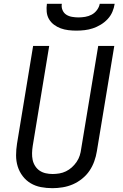

<svg xmlns="http://www.w3.org/2000/svg" viewBox="-20 -975 640 1003"><path d="M254 8Q223 8 194 2.5Q165 -3 140.5 -17.5Q116 -32 98.5 -55Q81 -78 72.5 -105.5Q64 -133 64 -163.5Q64 -194 69 -225L153 -735H237L151 -213Q148 -194 147.5 -175.5Q147 -157 150.5 -140Q154 -123 163.5 -108Q173 -93 187 -83.5Q201 -74 218.5 -70Q236 -66 255 -66Q272 -66 290 -69Q308 -72 324.5 -80Q341 -88 355 -100.5Q369 -113 380 -129Q391 -145 396.5 -162.5Q402 -180 404 -197L493 -735H577L486 -185Q482 -159 472.5 -132.5Q463 -106 447.5 -83Q432 -60 409 -41.5Q386 -23 360.5 -12Q335 -1 307.5 3.5Q280 8 254 8ZM379 -815Q358 -815 337 -817.5Q316 -820 297 -827Q278 -834 262 -846Q246 -858 236 -875Q226 -892 224 -913Q222 -934 225 -955H303Q300 -938 306.5 -922.5Q313 -907 326 -898.5Q339 -890 356 -887Q373 -884 390 -884Q407 -884 425 -887Q443 -890 459 -898.5Q475 -907 486.5 -922.5Q498 -938 501 -955H579Q576 -934 567 -913Q558 -892 542 -875Q526 -858 506 -846Q486 -834 465 -827Q444 -820 422 -817.5Q400 -815 379 -815Z"/></svg>

Font: Iosevka Aile Oblique
Style: Regular
Weight: 400
Italic angle: -9°
Designer: Belleve Invis
Foundry: Belleve Invis
Version: Version 31.1.0; ttfautohint (v1.8.4)